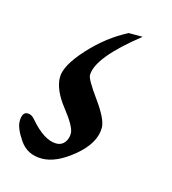

<svg xmlns="http://www.w3.org/2000/svg" viewBox="-121 -60 356 398"><g transform="rotate(15 57.0 139.0)"><path d="M-5 115Q-5 90 30.5 51Q66 12 109 -10H139Q54 57 54 95Q54 104 80 140Q106 176 106 194Q106 227 69.5 257.5Q33 288 2 288Q-29 288 -45.5 264Q-62 240 -62 225Q-62 205 -50 205Q-41 205 -34 214Q-3 250 23 250Q34 250 40.5 242Q47 234 47 222Q47 208 21 175Q-5 142 -5 115Z"/></g></svg>

Font: EB Garamond 12
Style: Italic
Weight: 400
Italic angle: -17°
Version: Version 0.016; ttfautohint (v1.8.4)